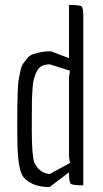

<svg xmlns="http://www.w3.org/2000/svg" viewBox="-20 -752 418 779"><path d="M51 -160Q50 -193 50 -250Q50 -307 50.5 -329Q51 -351 52 -381.5Q53 -412 55.5 -427.5Q58 -443 62.5 -463.5Q67 -484 74 -494Q81 -504 91 -516Q101 -528 114 -532Q149 -544 186 -544L260 -516V-732Q304 -732 311 -726Q318 -720 318 -686V0Q274 0 267 -6.5Q260 -13 260 -53L181 7Q114 7 78 -30Q54 -55 51 -160ZM118 -95Q139 -49 182 -46L264 -91L260 -116V-440L264 -465L182 -491Q145 -491 131 -466Q115 -436 112.5 -400Q110 -364 109.5 -342.5Q109 -321 109 -225.5Q109 -130 118 -95Z"/></svg>

Font: Economica
Style: Regular
Weight: 400
Designer: Vicente Lamonaca
Foundry: Vicente Lamonaca
Version: Version 1.101